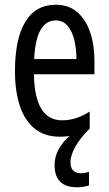

<svg xmlns="http://www.w3.org/2000/svg" viewBox="-20 -566 458 809"><path d="M277 117Q277 164 321 164Q331 164 340 162Q349 160 355 158V215Q333 223 304 223Q210 223 210 129Q210 94 227.5 62.5Q245 31 273 7Q254 10 233 10Q165 10 123 -26.5Q81 -63 62 -125Q43 -187 43 -265Q43 -402 86.5 -474Q130 -546 215 -546Q270 -546 306 -514.5Q342 -483 360 -429.5Q378 -376 378 -309V-253H123Q126 -59 242 -59Q271 -59 299.5 -68Q328 -77 358 -96V-24Q319 14 298 51Q277 88 277 117ZM215 -480Q174 -480 151 -440Q128 -400 124 -317H302Q302 -361 293 -398Q284 -435 264.5 -457.5Q245 -480 215 -480Z"/></svg>

Font: Noto Sans Gurmukhi ExtraCondensed
Style: Regular
Weight: 400
Width: 2
Designer: Jelle Bosma - Monotype Design Team
Foundry: Monotype Imaging Inc.
Version: Version 2.004; ttfautohint (v1.8.4.7-5d5b)